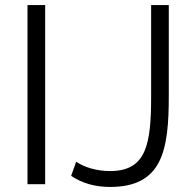

<svg xmlns="http://www.w3.org/2000/svg" viewBox="-20 -730 769 761"><path d="M159 0V-710H89V0ZM262 -33C305 -4 356 11 416 11C623 11 649 -133 649 -349V-710H579V-349C579 -159 561 -52 416 -52C359 -52 311 -69 282 -89Z"/></svg>

Font: Raleway Reg
Style: Regular
Weight: 400
Designer: Matt McInerney, Pablo Impallari, Rodrigo Fuenzalida
Foundry: Matt McInerney, Pablo Impallari, Rodrigo Fuenzalida
Version: Version 3.00 July 28, 2015